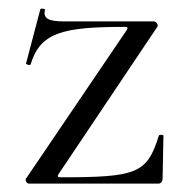

<svg xmlns="http://www.w3.org/2000/svg" viewBox="-20 -437 445 457"><path d="M282 -366 42 -12C39 -7 44 0 49 0H358C363 0 367 -6 367 -11L369 -114C369 -117 359 -117 358 -114C330 -24 306 -15 124 -15C118 -15 116 -17 119 -22L355 -374C357 -378 352 -386 347 -386H135C96 -386 82 -392 87 -414C88 -416 77 -418 76 -415L42 -286C41 -284 52 -280 53 -284C76 -360 130 -373 277 -373C283 -373 285 -372 282 -366Z"/></svg>

Font: Cormorant Garamond
Style: Regular
Weight: 400
Designer: Christian Thalmann (Catharsis Fonts)
Foundry: Catharsis Fonts
Version: Version 4.002;Glyphs 3.4 (3410)